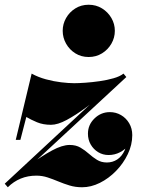

<svg xmlns="http://www.w3.org/2000/svg" viewBox="-60 -780 593 810"><path d="M-40 -5 442 -453 473 -455 3.5 -20ZM-27 10 -40 -5Q14.5 -47 65.5 -84.5Q116.5 -122 159.5 -145.2Q202.5 -168.5 234 -168.5Q260.5 -168.5 279.5 -157.2Q298.5 -146 314.8 -131.5Q331 -117 349 -105.8Q367 -94.5 391 -94.5Q415 -94.5 434.5 -107.2Q454 -120 466 -145.8Q478 -171.5 478 -210H497Q497 -187.5 483 -168.5Q469 -149.5 446.5 -137.8Q424 -126 398 -126Q374 -126 354.2 -138Q334.5 -150 322.8 -170.2Q311 -190.5 311 -216Q311 -253.5 338.5 -280.2Q366 -307 403.5 -307Q429 -307 450.5 -294.5Q472 -282 485 -260Q498 -238 498 -210Q498 -169 479.2 -129.8Q460.5 -90.5 429.5 -58.8Q398.5 -27 361.2 -8.5Q324 10 286.5 10Q258 10 233.5 2.5Q209 -5 186.2 -14.5Q163.5 -24 140.8 -31.5Q118 -39 93.5 -39Q57.5 -39 27.2 -26.5Q-3 -14 -27 10ZM6.5 -190 73.5 -469.5Q100.5 -454.5 133.5 -445.5Q166.5 -436.5 198.2 -432.8Q230 -429 253 -429Q271 -429 299.8 -431Q328.5 -433 360 -437.5Q391.5 -442 418.8 -449.8Q446 -457.5 461 -469.5L473 -455Q433 -427 389.2 -392.5Q345.5 -358 302.5 -326.2Q259.5 -294.5 221.5 -274Q183.5 -253.5 155 -253.5Q122 -253.5 96.2 -264.2Q70.5 -275 51 -286.5L26 -190ZM314 -539.5Q282.5 -539.5 257.8 -555Q233 -570.5 218.8 -595.8Q204.5 -621 204.5 -650Q204.5 -679 218.8 -704Q233 -729 257.8 -744.5Q282.5 -760 314 -760Q345.5 -760 370.5 -744.5Q395.5 -729 410 -704Q424.5 -679 424.5 -650Q424.5 -621 410 -595.8Q395.5 -570.5 370.5 -555Q345.5 -539.5 314 -539.5Z"/></svg>

Font: Bodoni Moda 11pt Black
Style: Italic
Weight: 900
Italic angle: -13°
Designer: Owen Earl
Foundry: indestructible type
Version: Version 2.004